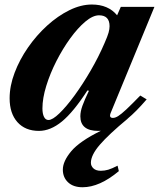

<svg xmlns="http://www.w3.org/2000/svg" viewBox="-20 -554 701 828"><path d="M148 10.5Q89 10.5 55.2 -27.2Q21.5 -65 21.5 -130Q21.5 -183.5 43 -240.2Q64.5 -297 101 -349.5Q137.5 -402 183.5 -443.8Q229.5 -485.5 279.2 -510Q329 -534.5 376 -534.5Q447 -534.5 485 -488L501 -524.5H646L457.5 -67.5Q448.5 -45.5 467 -45.5Q477 -45.5 489.8 -53.5Q502.5 -61.5 524.8 -82.2Q547 -103 585 -142L612.5 -125.5Q566.5 -72 530 -42H530.5Q448.5 26 410.2 70.5Q372 115 372 148Q372 162 383 172.2Q394 182.5 415 182.5Q431 182.5 447 177.8Q463 173 487 160.5L492.5 184Q409.5 253.5 336 253.5Q296 253.5 273.5 232.2Q251 211 251 177.5Q251 141.5 287.2 98.2Q323.5 55 415 10Q409.5 10.5 404 10.5Q326.5 10.5 326.5 -52.5Q326.5 -73 335.5 -98Q344.5 -123 363.5 -162.5L357 -164Q296.5 -70.5 247 -30Q197.5 10.5 148 10.5ZM189 -36.5Q206.5 -36.5 236.5 -65.5Q266.5 -94.5 301.8 -142.8Q337 -191 371.2 -250Q405.5 -309 431 -368.5Q444 -398 448.2 -413.2Q452.5 -428.5 452.5 -441Q452.5 -488 407 -488Q380.5 -488 348 -460.8Q315.5 -433.5 283 -388.8Q250.5 -344 223.2 -290.5Q196 -237 179.5 -183.5Q163 -130 163 -86.5Q163 -63.5 169.8 -50Q176.5 -36.5 189 -36.5Z"/></svg>

Font: Libre Caslon Text Bold
Style: Italic
Weight: 700
Italic angle: -22.583°
Designer: Pablo Impallari, Rodrigo Fuenzalida, Katja Schimmel
Foundry: Pablo Impallari, Rodrigo Fuenzalida
Version: Version 2.000